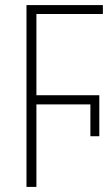

<svg xmlns="http://www.w3.org/2000/svg" viewBox="-20 -734 439 754"><path d="M84 0H123V-324H335V-199H370V-360H123V-679H384V-714H84Z"/></svg>

Font: Noto Sans Condensed ExtraLight
Style: Regular
Weight: 200
Width: 3
Designer: Monotype Design Team
Foundry: Monotype Imaging Inc.
Version: Version 2.013